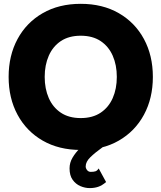

<svg xmlns="http://www.w3.org/2000/svg" viewBox="-20 -757 831 988"><path d="M24.4 -361.3Q24.4 -471.2 70.3 -556.2Q116.2 -641.1 199.7 -689.2Q283.2 -737.3 395.5 -737.3Q507.8 -737.3 591.3 -689.2Q674.8 -641.1 720.7 -556.2Q766.6 -471.2 766.6 -361.3Q766.6 -251.5 720.7 -166.5Q674.8 -81.5 591.3 -33.4Q507.8 14.6 395.5 14.6Q283.2 14.6 199.7 -33.4Q116.2 -81.5 70.3 -166.5Q24.4 -251.5 24.4 -361.3ZM210 -361.3Q210 -300.3 231 -252.4Q252 -204.6 293.2 -177Q334.5 -149.4 395.5 -149.4Q456.5 -149.4 497.8 -177Q539.1 -204.6 560.1 -252.4Q581.1 -300.3 581.1 -361.3Q581.1 -422.4 560.1 -470.2Q539.1 -518.1 497.8 -545.7Q456.5 -573.2 395.5 -573.2Q334.5 -573.2 293.2 -545.7Q252 -518.1 231 -470.2Q210 -422.4 210 -361.3ZM487.8 109.9 525.9 179.7Q504.9 197.8 485.1 204.3Q465.3 210.9 441.9 210.9Q417.5 210.9 393.6 200.7Q369.6 190.4 353.8 168.2Q337.9 146 337.9 109.4Q337.9 80.1 353.3 54.2Q368.7 28.3 390.1 7.3Q411.6 -13.7 431.4 -28.1Q451.2 -42.5 460 -48.8L508.8 0Q469.2 28.3 445.1 51.8Q420.9 75.2 420.9 99.6Q420.9 108.9 428 118.2Q435.1 127.4 446.8 127.4Q462.9 127.4 471.7 124.3Q480.5 121.1 487.8 109.9Z"/></svg>

Font: Giphurs Black
Style: Regular
Weight: 900
Version: Version 0.920; ttfautohint (v1.8.4.7-5d5b)